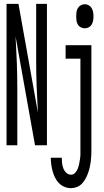

<svg xmlns="http://www.w3.org/2000/svg" viewBox="-20 -755 540 998"><path d="M14 0V-735H76L177 -170Q173 -238 170.5 -305.5Q168 -373 168 -441V-735H224V0H162L61 -565Q65 -497 67.5 -429.5Q70 -362 70 -294V0ZM421 -608Q410 -608 400 -613Q390 -618 384.5 -627.5Q379 -637 377.5 -648Q376 -659 376 -670Q376 -681 377.5 -692Q379 -703 384.5 -712.5Q390 -722 400 -727.5Q410 -733 421 -733Q432 -733 441.5 -727.5Q451 -722 456.5 -712.5Q462 -703 464 -692Q466 -681 466 -670Q466 -659 464 -648Q462 -637 456.5 -627.5Q451 -618 441.5 -613Q432 -608 421 -608ZM349 223Q331 223 314.5 216Q298 209 286 196.5Q274 184 266 168Q258 152 253.5 135Q249 118 246.5 100.5Q244 83 244 65H301Q301 79 302.5 92.5Q304 106 309 119.5Q314 133 324.5 143Q335 153 349 153Q362 153 371 143Q380 133 384.5 121Q389 109 391.5 96.5Q394 84 396 71Q398 58 398 45.5Q398 33 398 20V-450H321V-520H455V20Q455 36 454.5 52Q454 68 452 83.5Q450 99 446.5 114.5Q443 130 437.5 145Q432 160 424.5 174Q417 188 406 199.5Q395 211 380 217Q365 223 349 223Z"/></svg>

Font: Iosevka Custom
Style: Regular
Weight: 400
Monospace: yes
Designer: Belleve Invis
Foundry: Belleve Invis
Version: Version 32.5.0; ttfautohint (v1.8.4)